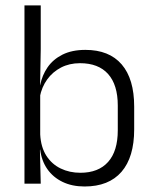

<svg xmlns="http://www.w3.org/2000/svg" viewBox="-20 -683 570 714"><path d="M294.5 10.5Q248 10.5 212.8 -6.5Q177.5 -23.5 156 -54.2Q134.5 -85 129.5 -126.5H109.5L129.5 -183Q132 -136 152.2 -104.2Q172.5 -72.5 205.5 -56.5Q238.5 -40.5 279 -40.5Q346 -40.5 382 -80.8Q418 -121 418 -198.5V-290.5Q418 -367.5 382 -407.8Q346 -448 277.5 -448Q238 -448 206.8 -431.8Q175.5 -415.5 155.2 -387.2Q135 -359 128 -322L112 -366.5H129.5Q136.5 -403 156.8 -432.5Q177 -462 212.2 -479.8Q247.5 -497.5 297.5 -497.5Q386 -497.5 432.5 -443.5Q479 -389.5 479 -286.5V-202Q479 -98.5 431.8 -44Q384.5 10.5 294.5 10.5ZM131.5 0H71V-663H131.5V-500.5L129 -361L129.5 -347.5V-142L128.5 -122Z"/></svg>

Font: Anek Malayalam Light
Style: Regular
Weight: 300
Version: Version 1.003